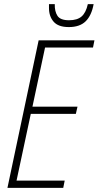

<svg xmlns="http://www.w3.org/2000/svg" viewBox="-20 -909 477 929"><path d="M16 0 167 -714H437L430 -679H198L137 -393H355L347 -358H129L60 -35H293L286 0ZM313 -778Q262 -778 239.5 -804Q217 -830 217 -870Q217 -881 217 -889H245Q244 -854 258 -832.5Q272 -811 314 -811Q354 -811 375 -829.5Q396 -848 405 -889H433Q423 -834 394.5 -806Q366 -778 313 -778Z"/></svg>

Font: Noto Sans Condensed ExtraLight
Style: Italic
Weight: 200
Width: 3
Italic angle: -12°
Designer: Monotype Design Team
Foundry: Monotype Imaging Inc.
Version: Version 2.013; ttfautohint (v1.8.4.7-5d5b)